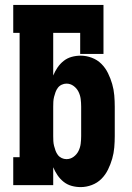

<svg xmlns="http://www.w3.org/2000/svg" viewBox="-20 -755 540 783"><path d="M309 8Q290 8 272 3Q254 -2 239.5 -13.5Q225 -25 214.5 -40.5Q204 -56 197 -73V0H34V-114H60V-621H34V-735H402V-535H307V-621H197V-447Q204 -464 214.5 -479.5Q225 -495 239.5 -506.5Q254 -518 272 -523Q290 -528 309 -528Q332 -528 354.5 -519.5Q377 -511 393.5 -494.5Q410 -478 420.5 -456.5Q431 -435 437.5 -412.5Q444 -390 446 -366.5Q448 -343 448 -320V-200Q448 -177 446 -153.5Q444 -130 437.5 -107.5Q431 -85 420.5 -63.5Q410 -42 393.5 -25.5Q377 -9 354.5 -0.5Q332 8 309 8ZM251 -106Q267 -106 280 -115.5Q293 -125 300 -139Q307 -153 309 -168.5Q311 -184 311 -200V-320Q311 -336 309 -351.5Q307 -367 300 -381Q293 -395 280 -404.5Q267 -414 251 -414Q241 -414 231.5 -409.5Q222 -405 216 -397Q210 -389 206.5 -379.5Q203 -370 200.5 -360Q198 -350 197.5 -340Q197 -330 197 -320V-200Q197 -190 197.5 -180Q198 -170 200.5 -160Q203 -150 206.5 -140.5Q210 -131 216 -123Q222 -115 231.5 -110.5Q241 -106 251 -106Z"/></svg>

Font: Iosevka Curly Slab Heavy
Style: Regular
Weight: 900
Monospace: yes
Designer: Belleve Invis
Foundry: Belleve Invis
Version: Version 22.1.2; ttfautohint (v1.8.4)